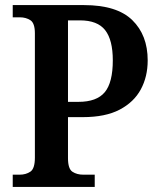

<svg xmlns="http://www.w3.org/2000/svg" viewBox="-20 -734 627 754"><path d="M30 0V-48H57Q82 -48 99.5 -60Q117 -72 117 -115V-603Q117 -643 99.5 -654.5Q82 -666 58 -666H30V-714H310Q439 -714 499.5 -655Q560 -596 560 -497Q560 -433 533 -383Q506 -333 450 -303.5Q394 -274 305 -274H247V-113Q247 -71 264.5 -59.5Q282 -48 307 -48H352V0ZM247 -334H288Q360 -334 391.5 -372Q423 -410 423 -497Q423 -577 393 -615.5Q363 -654 294 -654H247Z"/></svg>

Font: Noto Serif SemiCondensed SemiBold
Style: Regular
Weight: 600
Width: 4
Designer: Monotype Design Team
Foundry: Monotype Imaging Inc.
Version: Version 2.013; ttfautohint (v1.8.4.7-5d5b)